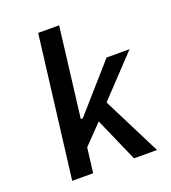

<svg xmlns="http://www.w3.org/2000/svg" viewBox="-129 -801 788 887"><g transform="rotate(-20 265.5 -358.0)"><path d="M177 -10 192 -132 283 -226 378 -10H491L347 -296L531 -491H418L219 -265H209L263 -706H160L74 -10Z"/></g></svg>

Font: Falling Sky
Style: LightObl
Weight: 400
Designer: Paul D. Hunt
Foundry: Adobe Systems Incorporated
Version: Version 1.02